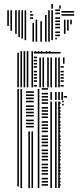

<svg xmlns="http://www.w3.org/2000/svg" viewBox="-20 -956 408 976"><path d="M76 -8H68V-504H76ZM92 0H84V-504H92ZM132 0H124V-288H132ZM148 0H140V-288H148ZM152 -308H112V-316H152ZM152 -324H112V-332H152ZM152 -340H112V-348H152ZM152 -364H112V-372H152ZM152 -380H112V-388H152ZM152 -396H112V-404H152ZM152 -412H112V-420H152ZM152 -436H112V-444H152ZM152 -452H112V-460H152ZM152 -468H112V-476H152ZM152 -484H112V-492H152ZM180 0H172V-504H180ZM224 -12H192V-20H224ZM224 -28H192V-36H224ZM224 -44H192V-52H224ZM224 -68H192V-76H224ZM224 -84H192V-92H224ZM224 -100H192V-108H224ZM224 -116H192V-124H224ZM224 -140H192V-148H224ZM224 -156H192V-164H224ZM224 -172H192V-180H224ZM224 -188H192V-196H224ZM224 -212H192V-220H224ZM224 -228H192V-236H224ZM224 -244H192V-252H224ZM224 -260H192V-268H224ZM224 -284H192V-292H224ZM224 -300H192V-308H224ZM224 -316H192V-324H224ZM224 -332H192V-340H224ZM224 -356H192V-364H224ZM224 -372H192V-380H224ZM224 -388H192V-396H224ZM224 -404H192V-412H224ZM224 -428H192V-436H224ZM224 -444H192V-452H224ZM224 -460H192V-468H224ZM224 -476H192V-484H224ZM224 -500H192V-508H224ZM244 0H236V-440H244ZM268 0H260V-440H268ZM284 0H276V-440H284ZM288 -12H280V-20H288ZM288 -28H280V-36H288ZM288 -44H280V-52H288ZM288 -68H280V-76H288ZM288 -84H280V-92H288ZM288 -100H280V-108H288ZM288 -116H280V-124H288ZM288 -140H280V-148H288ZM288 -156H280V-164H288ZM288 -172H280V-180H288ZM288 -188H280V-196H288ZM288 -212H280V-220H288ZM288 -228H280V-236H288ZM288 -244H280V-252H288ZM288 -260H280V-268H288ZM288 -284H280V-292H288ZM288 -300H280V-308H288ZM288 -316H280V-324H288ZM288 -332H280V-340H288ZM288 -356H280V-364H288ZM288 -372H280V-380H288ZM288 -388H280V-396H288ZM288 -404H280V-412H288ZM288 -428H280V-436H288ZM304 -420H296V-428H304ZM304 -436H296V-444H304ZM244 -448H236V-488H244ZM268 -448H260V-488H268ZM284 -448H276V-488H284ZM300 -448H292V-488H300ZM320 -460H304V-468H320ZM76 -512H68V-688H76ZM92 -512H84V-688H92ZM108 -512H100V-688H108ZM124 -512H116V-688H124ZM148 -512H140V-688H148ZM168 -516H152V-524H168ZM168 -540H152V-548H168ZM168 -556H152V-564H168ZM168 -572H152V-580H168ZM168 -588H152V-596H168ZM168 -612H152V-620H168ZM168 -628H152V-636H168ZM168 -644H152V-652H168ZM168 -660H152V-668H168ZM168 -684H152V-692H168ZM188 -512H180V-664H188ZM204 -512H196V-664H204ZM228 -512H220V-664H228ZM244 -512H236V-664H244ZM248 -684H168V-692H248ZM268 -512H260V-632H268ZM284 -512H276V-632H284ZM304 -516H288V-524H304ZM304 -540H288V-548H304ZM304 -556H288V-564H304ZM304 -572H288V-580H304ZM304 -588H288V-596H304ZM304 -612H288V-620H304ZM268 -632H260V-664H268ZM284 -632H276V-664H284ZM308 -632H300V-664H308ZM288 -684H248V-692H288ZM92 -688H84V-696H92ZM108 -688H100V-696H108ZM124 -688H116V-696H124ZM148 -688H140V-696H148ZM164 -688H156V-696H164ZM180 -688H172V-696H180ZM196 -688H188V-696H196ZM220 -688H212V-696H220ZM236 -688H228V-696H236ZM25 -824H17V-904H25ZM41 -800H33V-904H41ZM65 -784H57V-904H65ZM81 -768H73V-904H81ZM97 -760H89V-904H97ZM113 -752H105V-904H113ZM153 -744H145V-840H153ZM149 -860H133V-868H149ZM149 -876H133V-884H149ZM141 -892H133V-900H141ZM169 -744H161V-856H169ZM193 -744H185V-848H193ZM217 -744H209V-880H217ZM233 -744H225V-904H233ZM249 -752H241V-904H249ZM269 -756H261V-764H269ZM285 -772H261V-780H285ZM285 -788H261V-796H285ZM285 -812H261V-820H285ZM285 -828H261V-836H285ZM285 -844H261V-852H285ZM285 -860H261V-868H285ZM285 -884H261V-892H285ZM285 -900H261V-908H285ZM313 -784H305V-856H313ZM329 -800H321V-856H329ZM345 -832H337V-856H345ZM357 -876H293V-884H357ZM357 -892H293V-900H357ZM249 -912H241V-936H249ZM289 -912H281V-928H289Z"/></svg>

Font: Rubik Lines
Style: Regular
Weight: 400
Designer: Hubert and Fischer, NaN
Foundry: Hubert and Fischer, NaN
Version: Version 2.201